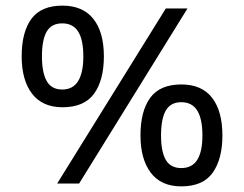

<svg xmlns="http://www.w3.org/2000/svg" viewBox="-20 -652 868 682"><path d="M569 -622H646L261 0H183ZM202 -271Q131 -271 94 -319Q57 -367 57 -452Q57 -538 91.5 -585Q126 -632 202 -632Q274 -632 311.5 -585Q349 -538 349 -452Q349 -367 314 -319Q279 -271 202 -271ZM201 -334Q239 -334 257.5 -364Q276 -394 276 -452Q276 -511 257.5 -540Q239 -569 201 -569Q163 -569 146 -540Q129 -511 129 -452Q129 -394 146 -364Q163 -334 201 -334ZM624 10Q552 10 515.5 -38.5Q479 -87 479 -171Q479 -257 513.5 -304.5Q548 -352 624 -352Q697 -352 733.5 -304.5Q770 -257 770 -171Q770 -87 735.5 -38.5Q701 10 624 10ZM624 -55Q662 -55 680.5 -84Q699 -113 699 -171Q699 -230 680.5 -259.5Q662 -289 624 -289Q586 -289 569 -259.5Q552 -230 552 -171Q552 -113 569 -84Q586 -55 624 -55Z"/></svg>

Font: hexbangla15
Style: Regular
Weight: 400
Designer: Jelle Bosma - Monotype Design Team
Foundry: Monotype Imaging Inc.
Version: Version 2.006